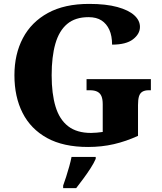

<svg xmlns="http://www.w3.org/2000/svg" viewBox="-20 -744 831 985"><path d="M432 10Q305 10 221.5 -36Q138 -82 96 -164.5Q54 -247 54 -358Q54 -466 97.5 -548.5Q141 -631 226 -677.5Q311 -724 437 -724Q524 -724 582 -708Q640 -692 669 -665.5Q698 -639 698 -606Q698 -570 662.5 -542.5Q627 -515 555 -515Q555 -560 541 -591Q527 -622 501 -639Q475 -656 434 -656Q366 -656 324.5 -621Q283 -586 264 -519.5Q245 -453 245 -358Q245 -263 265 -197Q285 -131 329.5 -96.5Q374 -62 447 -62Q461 -62 476.5 -63.5Q492 -65 507 -67V-209Q507 -235 500.5 -250.5Q494 -266 479.5 -273.5Q465 -281 441 -281H424V-338H754V-281H743Q723 -281 710.5 -273.5Q698 -266 693 -249.5Q688 -233 688 -205V-47Q627 -19 564.5 -4.5Q502 10 432 10ZM304 208Q311 189 319.5 162.5Q328 136 335.5 109Q343 82 347 61H471V71Q462 92 445 118.5Q428 145 408 172Q388 199 371 221H304Z"/></svg>

Font: Noto Serif Kannada ExtraBold
Style: Regular
Weight: 800
Version: Version 2.003